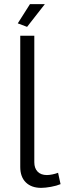

<svg xmlns="http://www.w3.org/2000/svg" viewBox="-20 -903 313 929"><path d="M111 -773 66 -790 125 -883H197ZM78 -730H146V-118Q146 -89 162 -72.5Q178 -56 207 -56Q218 -56 233 -59Q248 -62 261 -67L273 -12Q254 -4 226.5 1Q199 6 179 6Q132 6 105 -20.5Q78 -47 78 -95Z"/></svg>

Font: Boldmen
Style: Regular
Weight: 400
Designer: Matt McInerney, Pablo Impallari, Rodrigo Fuenzalida
Foundry: LIVING CONCEPT
Version: Version 1.000